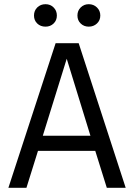

<svg xmlns="http://www.w3.org/2000/svg" viewBox="-20 -895 640 915"><path d="M161 -176 106 0H20L245 -689H355L579 0H489L434 -176ZM411 -248 298 -615 184 -248ZM142 -821Q142 -844 157.5 -859.5Q173 -875 197 -875Q220 -875 235.5 -859.5Q251 -844 251 -821Q251 -798 235.5 -783Q220 -768 197 -768Q173 -768 157.5 -783Q142 -798 142 -821ZM349 -821Q349 -844 364.5 -859.5Q380 -875 403 -875Q426 -875 442 -859.5Q458 -844 458 -821Q458 -798 442 -783Q426 -768 403 -768Q380 -768 364.5 -783Q349 -798 349 -821Z"/></svg>

Font: Fira Mono
Style: Regular
Weight: 400
Designer: Carrois Corporate & Edenspiekermann AG
Foundry: Carrois Corporate GbR & Edenspiekermann AG
Version: Version 3.206